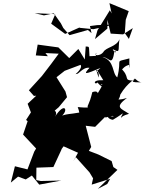

<svg xmlns="http://www.w3.org/2000/svg" viewBox="-20 -1139 927 1223"><path d="M251 -825 247 -802 354 -797 306 -732 247 -655 164 -564 196 -528 241 -532 235 -552 156 -478 177 -423 146 -375 156 -367 127 -282 210 -193 198 -173 155 -60 75 -80 49 24 95 -14 144 4 183 -21 230 37 370 11 240 14 211 8 212 -71 320 -75 372 -187 368 -204 418 -241 448 -354 416 -397C346 -347 342 -275 390 -318C403 -317 298 -301 306 -304C312 -215 320 -288 317 -189L358 -170L385 -207L477 -166L447 -112L463 -138L550 -41L573 -3L564 37L682 0L663 33L603 64L728 -57L702 -75L691 -113L606 -155L546 -178L561 -203L526 -338L586 -331L676 -421C604 -359 701 -415 703 -397C640 -405 678 -377 699 -376C775 -420 768 -432 751 -393C769 -381 727 -393 802 -414C749 -450 708 -453 788 -515C691 -485 747 -539 703 -474C717 -481 744 -509 746 -536C793 -616 850 -642 863 -654C811 -618 809 -613 887 -615C846 -613 839 -660 832 -625C755 -629 821 -644 740 -713C752 -654 746 -715 807 -727C806 -682 803 -720 804 -767C704 -739 760 -775 727 -646C692 -673 712 -752 633 -776C678 -774 693 -710 709 -812C731 -813 712 -791 698 -826C750 -798 730 -818 741 -889C722 -840 655 -839 638 -807C619 -781 572 -782 595 -803C580 -774 614 -786 550 -781C545 -849 553 -840 526 -843L520 -760L479 -827L421 -769L357 -832L352 -837L220 -855L208 -786L285 -781ZM354 -456 407 -520 397 -556 340 -647 392 -688 493 -726C512 -703 443 -651 463 -669C479 -658 505 -714 550 -707C508 -661 522 -665 620 -706C572 -665 617 -703 608 -645C586 -718 579 -723 638 -628C557 -632 588 -593 600 -614C643 -562 669 -589 621 -603C656 -615 591 -538 598 -530C598 -515 622 -571 568 -552C547 -464 535 -473 539 -454C452 -452 477 -474 485 -422C415 -410 415 -415 376 -403C417 -441 390 -490 330 -395C363 -446 277 -450 307 -421V-416ZM775 -928 781 -1013 800 -1068 677 -1119 691 -1053 680 -1074 601 -946 585 -890 664 -957V-1013L685 -925L764 -920L826 -960L801 -891ZM563 -928 540 -948 423 -915 383 -961 368 -990 323 -1054 260 -1041 201 -1055 332 -1049 306 -988 395 -923 491 -966 485 -962 575 -953 707 -983 599 -979 553 -973Z"/></svg>

Font: Hussar Lance
Style: Italic
Weight: 700
Foundry: Cannot Into Space Fonts, PlusOne Fonts
Version: Version 2.27